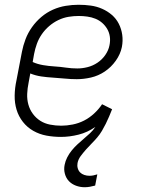

<svg xmlns="http://www.w3.org/2000/svg" viewBox="-20 -562 590 805"><path d="M335 223Q316 223 298.5 216.5Q281 210 269 197.5Q257 185 252 166.5Q247 148 251 129Q254 113 262 97.5Q270 82 281 68.5Q292 55 305 43Q318 31 331 20Q344 9 357 -3Q370 -15 380 -30Q347 -7 309.5 2.5Q272 12 236 12Q204 12 174.5 6.5Q145 1 119.5 -13.5Q94 -28 76 -51Q58 -74 49.5 -102Q41 -130 41.5 -161.5Q42 -193 49 -225L72 -345Q77 -371 87 -397.5Q97 -424 114 -448Q131 -472 153.5 -491Q176 -510 202 -521.5Q228 -533 255.5 -537.5Q283 -542 309 -542Q336 -542 361 -538.5Q386 -535 408.5 -525Q431 -515 449 -499.5Q467 -484 478 -462.5Q489 -441 492.5 -416Q496 -391 491 -365Q485 -335 465.5 -307.5Q446 -280 419 -262Q392 -244 361.5 -237Q331 -230 302 -230Q277 -230 252.5 -232.5Q228 -235 202.5 -236.5Q177 -238 153 -241.5Q129 -245 107 -254L100 -216Q95 -192 94 -168.5Q93 -145 99 -123.5Q105 -102 118 -84.5Q131 -67 149 -55.5Q167 -44 190 -39.5Q213 -35 237 -35Q260 -35 285 -40Q310 -45 332.5 -56.5Q355 -68 374.5 -86Q394 -104 408 -125L450 -104Q444 -89 437.5 -73.5Q431 -58 423.5 -43Q416 -28 407.5 -13.5Q399 1 387.5 14.5Q376 28 364 40Q352 52 340.5 65Q329 78 318.5 92Q308 106 305 122Q303 133 306 143.5Q309 154 316 161Q323 168 333.5 171.5Q344 175 355 175Q363 175 371 173.5Q379 172 388 169L379 216Q368 219 357 221Q346 223 335 223ZM304 -275Q325 -275 347 -280.5Q369 -286 388.5 -299Q408 -312 421.5 -331.5Q435 -351 439 -372Q443 -391 440.5 -408.5Q438 -426 429.5 -440.5Q421 -455 408.5 -466Q396 -477 380 -483.5Q364 -490 346 -492.5Q328 -495 310 -495Q289 -495 267.5 -491.5Q246 -488 225 -478Q204 -468 186 -452.5Q168 -437 155 -418Q142 -399 134.5 -378Q127 -357 123 -336L117 -302Q137 -293 160.5 -289Q184 -285 208.5 -283.5Q233 -282 256.5 -278.5Q280 -275 304 -275Z"/></svg>

Font: Lode Dark Term
Style: Italic
Weight: 400
Italic angle: -11°
Monospace: yes
Designer: Belleve Invis
Foundry: Belleve Invis
Version: Version 29.2.0